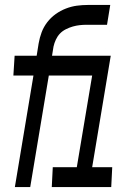

<svg xmlns="http://www.w3.org/2000/svg" viewBox="-20 -755 540 775"><path d="M40 0 115 -450H34L39 -530H128L136 -580Q140 -603 148 -624.5Q156 -646 170.5 -665Q185 -684 204.5 -698Q224 -712 246 -720.5Q268 -729 290 -732Q312 -735 335 -735H425L412 -655H330Q316 -655 302 -653.5Q288 -652 274 -648Q260 -644 246 -637Q232 -630 222 -619.5Q212 -609 205.5 -595Q199 -581 196 -567L190 -530H275L271 -450H177L102 0ZM189 0 193 -80H290L352 -450H271L275 -530H427L352 -80H433L429 0Z"/></svg>

Font: Iosevka Curly Medium Oblique
Style: Regular
Weight: 500
Italic angle: -9°
Monospace: yes
Designer: Belleve Invis
Foundry: Belleve Invis
Version: Version 11.1.0; ttfautohint (v1.8.3)